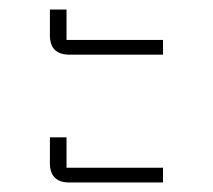

<svg xmlns="http://www.w3.org/2000/svg" viewBox="-20 -498 448 404"><path d="M126 -114Q85 -114 85 -155V-209H120V-145H323V-114ZM126 -383Q85 -383 85 -424V-478H120V-414H323V-383Z"/></svg>

Font: IBM Plex Sans Thai ExtLt
Style: Regular
Weight: 200
Designer: Mike Abbink, Paul van der Laan, Pieter van Rosmalen, Ben Mitchell, Mark Frömberg
Foundry: Bold Monday
Version: Version 1.2